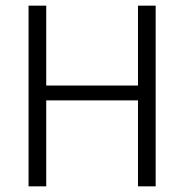

<svg xmlns="http://www.w3.org/2000/svg" viewBox="-20 -659 652 679"><path d="M143.5 -639V0H81V-639ZM530.5 -639V0H468V-639ZM117 -304V-356.5H494V-304Z"/></svg>

Font: Anek Kannada Light
Style: Regular
Weight: 300
Designer: Vaishnavi Murthy, Maithili Shingre (Kannada) & Yesha Goshar (Latin)
Foundry: Ek Type
Version: Version 1.003